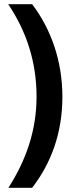

<svg xmlns="http://www.w3.org/2000/svg" viewBox="-20 -736 362 914"><path d="M277 -275C277 -449 221 -600 133 -716H19C106 -587 154 -441 154 -276C154 -115 104 27 20 158H133C222 43 277 -101 277 -275Z"/></svg>

Font: Noto Sans Gujarati UI Condensed
Style: Bold
Weight: 700
Width: 3
Designer: Jelle Bosma - Monotype Design Team, Universal Thirst
Foundry: Monotype Imaging Inc.
Version: Version 2.106